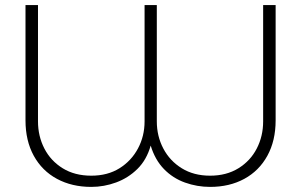

<svg xmlns="http://www.w3.org/2000/svg" viewBox="-20 -720 1181 753"><path d="M338 13Q262 13 203.5 -18.5Q145 -50 112.5 -109Q80 -168 80 -248V-700H129V-244Q129 -186 154 -137.5Q179 -89 226 -60Q273 -31 338 -31Q402 -31 448.5 -60Q495 -89 521 -137.5Q547 -186 547 -244V-700H595V-244Q595 -186 620.5 -137.5Q646 -89 693 -60Q740 -31 804 -31Q868 -31 915 -60Q962 -89 987 -137.5Q1012 -186 1012 -244V-700H1061V-248Q1061 -168 1028.5 -109Q996 -50 938 -18.5Q880 13 804 13Q753 13 705.5 -4Q658 -21 623 -57Q588 -93 571 -149Q555 -93 519 -57.5Q483 -22 435.5 -4.5Q388 13 338 13Z"/></svg>

Font: MuseoModerno Thin ExtraLight
Style: Regular
Weight: 250
Version: Version 1.002